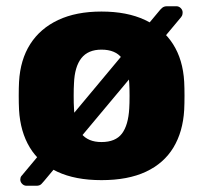

<svg xmlns="http://www.w3.org/2000/svg" viewBox="-20 -567 651 615"><path d="M305 10Q221 10 163.5 -17Q106 -44 75.5 -94.5Q45 -145 41 -215Q40 -235 40 -260.5Q40 -286 41 -305Q45 -376 77 -426Q109 -476 166.5 -503Q224 -530 305 -530Q387 -530 444.5 -503Q502 -476 534 -426Q566 -376 570 -305Q571 -286 571 -260.5Q571 -235 570 -215Q566 -145 535.5 -94.5Q505 -44 447.5 -17Q390 10 305 10ZM305 -112Q350 -112 370.5 -139Q391 -166 394 -220Q395 -235 395 -260Q395 -285 394 -300Q391 -353 370.5 -380.5Q350 -408 305 -408Q262 -408 240.5 -380.5Q219 -353 217 -300Q216 -285 216 -260Q216 -235 217 -220Q219 -166 240.5 -139Q262 -112 305 -112ZM65 28Q57 28 51 22Q45 16 45 8Q45 5 46 1.5Q47 -2 51 -6L490 -532Q493 -536 499 -541.5Q505 -547 515 -547H545Q553 -547 559 -541Q565 -535 565 -527Q565 -526 564.5 -521.5Q564 -517 560 -512L121 13Q118 17 112.5 22.5Q107 28 97 28Z"/></svg>

Font: DVN-Rubik
Style: Bold
Weight: 700
Designer: Hubert and Fischer
Foundry: Hubert & Fischer
Version: Version 2.102